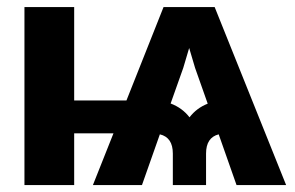

<svg xmlns="http://www.w3.org/2000/svg" viewBox="-20 -536 854 556"><path d="M665 0 613.3 -147Q576.7 -137.7 576.7 -91.3V0H480.5V-91.3Q480.5 -138.2 442.9 -147L391.1 0H249L308.6 -149.9H194.8V0H50.8V-515.6H194.8V-245.1H346.2L453.6 -515.6H601.6L808.6 0ZM474.1 -236.3Q507.8 -223.6 528.8 -196.3Q549.3 -223.1 581.5 -235.8L544.9 -339.4L527.8 -397L510.7 -339.4Z"/></svg>

Font: Inter Display
Style: Bold
Weight: 700
Designer: Rasmus Andersson
Foundry: rsms
Version: Version 4.001;git-9221beed3